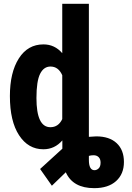

<svg xmlns="http://www.w3.org/2000/svg" viewBox="-20 -770 689 1003"><path d="M31.7 -268.1Q31.7 -391.6 78.4 -464.8Q125 -538.1 207 -538.1Q265.6 -538.1 305.2 -492.2V-750H444.3V-55.2L482.9 -57.6Q551.3 -57.6 589.4 -22.2Q627.4 13.2 627.4 76.2Q627.4 139.2 586.4 176Q545.4 212.9 472.2 212.9Q360.8 212.9 323.7 129.9L251 200.2L189.5 112.8L305.7 6.8V-36.6Q265.6 9.8 206.5 9.8Q127.4 9.8 79.6 -63.5Q31.7 -136.7 31.7 -268.1ZM170.4 -257.8Q170.4 -105.5 243.2 -105.5Q285.2 -105.5 305.2 -147.9V-377Q285.2 -422.4 243.7 -422.4Q208.5 -422.4 189.5 -384.3Q170.4 -346.2 170.4 -257.8ZM468.8 41Q455.1 41 444.3 44.4V64.9Q444.3 119.1 473.6 119.1Q485.4 119.1 495.4 109.6Q505.4 100.1 505.4 79.6Q505.4 61 495.4 51Q485.4 41 468.8 41Z"/></svg>

Font: Roboto Condensed
Style: Bold
Weight: 700
Designer: Google
Version: Version 2.134; 2016